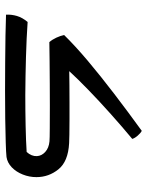

<svg xmlns="http://www.w3.org/2000/svg" viewBox="70 -650 587 768"><g transform="rotate(90 364.0 -266.5)"><path d="M343.3 7.3Q286.1 7.3 229.5 6.8Q172.9 6.3 123.5 5.6Q74.2 4.9 39.1 3.4Q38.1 -18.6 44.4 -40.3Q50.8 -62 68.4 -83Q131.8 -78.6 208.3 -76.4Q284.7 -74.2 360.4 -73.7Q424.8 -73.7 483.9 -75Q543 -76.2 588.4 -79.1Q606 -98.6 605 -120.1Q604 -139.2 588.1 -153.6Q572.3 -168 545.9 -170.4Q534.7 -171.4 494.1 -171.6Q453.6 -171.9 404.3 -171.9Q362.8 -171.9 315.7 -171.6Q268.6 -171.4 224.9 -170.9Q181.2 -170.4 148.9 -169.9Q138.7 -181.6 131.1 -198Q123.5 -214.4 120.6 -229Q163.6 -272.9 224.1 -324Q284.7 -375 356.2 -429.7Q427.7 -484.4 503.9 -539.6Q512.7 -535.2 522.9 -523.4Q533.2 -511.7 536.1 -501.5Q487.3 -460.9 436.8 -415.8Q386.2 -370.6 341.6 -327.4Q296.9 -284.2 265.1 -249.5Q292.5 -250 322.3 -250.2Q352.1 -250.5 389.6 -250.5Q424.8 -250.5 459.2 -250.5Q493.7 -250.5 519.3 -250Q544.9 -249.5 553.2 -249Q626.5 -245.1 657.7 -206.3Q689 -167.5 689 -118.2Q689 -89.8 678.5 -63.5Q668 -37.1 649.7 -19.5Q631.3 -2 608.4 1.5Q590.3 3.4 550 4.6Q509.8 5.9 456.1 6.6Q402.3 7.3 343.3 7.3Z"/></g></svg>

Font: Harmattan SemiBold
Style: Regular
Weight: 600
Designer: George W. Nuss III and SIL International
Foundry: SIL International
Version: Version 4.000